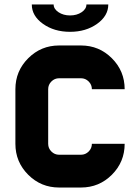

<svg xmlns="http://www.w3.org/2000/svg" viewBox="-20 -838 626 858"><path d="M341.8 -634.8Q422.9 -634.8 480 -577.6Q537.1 -520.5 537.1 -439.5H390.6Q390.6 -459.5 376.2 -473.9Q361.8 -488.3 341.8 -488.3H244.1Q224.1 -488.3 209.7 -473.9Q195.3 -459.5 195.3 -439.5V-195.3Q195.3 -175.3 209.7 -160.9Q224.1 -146.5 244.1 -146.5H341.8Q361.8 -146.5 376.2 -160.9Q390.6 -175.3 390.6 -195.3H537.1Q537.1 -114.3 480 -57.1Q422.9 0 341.8 0H244.1Q163.1 0 106 -57.1Q48.8 -114.3 48.8 -195.3V-439.5Q48.8 -520.5 106 -577.6Q163.1 -634.8 244.1 -634.8ZM366.2 -817.9H463.9Q463.9 -767.1 413.8 -731.4Q363.8 -695.8 293 -695.8Q222.2 -695.8 172.1 -731.4Q122.1 -767.1 122.1 -817.9H219.7Q219.7 -797.9 241.5 -783.4Q263.2 -769 293 -769Q323.2 -769 344.7 -783.4Q366.2 -797.9 366.2 -817.9Z"/></svg>

Font: Audex
Style: Regular
Weight: 400
Designer: GGBotNet
Foundry: GGBotNet
Version: 1.00